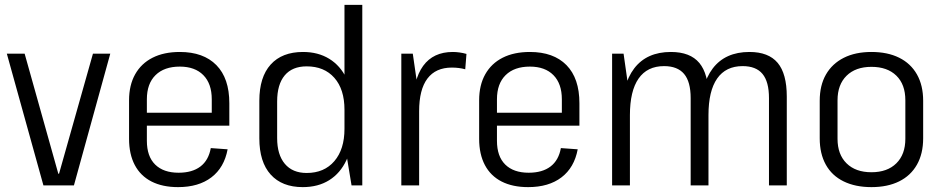

<svg xmlns="http://www.w3.org/2000/svg" viewBox="-20 -760 3865 787"><path d="M8 -540H81L219 -48H222L361 -540H432L283 0H158Z M710 7Q646 7 601 -16Q556 -39 532.5 -83.5Q509 -128 509 -191V-349Q509 -411 534 -455.5Q559 -500 605.5 -523.5Q652 -547 717 -547Q814 -547 867 -493Q920 -439 920 -337V-245H568V-298H860L848 -271V-353Q848 -417 813.5 -452Q779 -487 717 -487Q653 -487 617.5 -452Q582 -417 582 -353V-183Q582 -119 616 -85.5Q650 -52 712 -52Q768 -52 801.5 -77.5Q835 -103 844 -153L913 -148Q899 -73 846.5 -33Q794 7 710 7Z M1221 7Q1136 7 1089.5 -44.5Q1043 -96 1043 -193V-347Q1043 -444 1089.5 -495.5Q1136 -547 1222 -547Q1284 -547 1329.5 -519Q1375 -491 1400 -439Q1425 -387 1425 -315V-229Q1425 -157 1400 -103.5Q1375 -50 1329.5 -21.5Q1284 7 1221 7ZM1237 -51Q1309 -51 1350.5 -99.5Q1392 -148 1392 -232V-310Q1392 -394 1350.5 -441Q1309 -488 1237 -488Q1178 -488 1147 -451Q1116 -414 1116 -344V-194Q1116 -126 1147.5 -88.5Q1179 -51 1237 -51ZM1392 -175V-740H1465V0H1421Z M1625 -540H1672L1698 -360V0H1625ZM1673 -323Q1673 -433 1714.5 -490Q1756 -547 1836 -547Q1849 -547 1863.5 -545Q1878 -543 1892 -539L1887 -476Q1862 -483 1832 -483Q1766 -483 1732 -438Q1698 -393 1698 -304Z M2145 7Q2081 7 2036 -16Q1991 -39 1967.5 -83.5Q1944 -128 1944 -191V-349Q1944 -411 1969 -455.5Q1994 -500 2040.5 -523.5Q2087 -547 2152 -547Q2249 -547 2302 -493Q2355 -439 2355 -337V-245H2003V-298H2295L2283 -271V-353Q2283 -417 2248.5 -452Q2214 -487 2152 -487Q2088 -487 2052.5 -452Q2017 -417 2017 -353V-183Q2017 -119 2051 -85.5Q2085 -52 2147 -52Q2203 -52 2236.5 -77.5Q2270 -103 2279 -153L2348 -148Q2334 -73 2281.5 -33Q2229 7 2145 7Z M3132 -358Q3132 -425 3105.5 -457Q3079 -489 3024 -489Q2955 -489 2919.5 -438Q2884 -387 2884 -288L2850 -221V-282Q2850 -412 2901.5 -479.5Q2953 -547 3052 -547Q3130 -547 3167.5 -502.5Q3205 -458 3205 -364V0H3132ZM2489 -540H2536L2562 -357V0H2489ZM2811 -358Q2811 -425 2784 -457Q2757 -489 2702 -489Q2633 -489 2597.5 -438Q2562 -387 2562 -288L2529 -221L2528 -282Q2528 -412 2579.5 -479.5Q2631 -547 2730 -547Q2809 -547 2846.5 -502Q2884 -457 2884 -364V0H2811Z M3552 7Q3486 7 3438 -16.5Q3390 -40 3365 -85Q3340 -130 3340 -193V-347Q3340 -410 3365.5 -454.5Q3391 -499 3438.5 -523Q3486 -547 3552 -547Q3618 -547 3665.5 -523.5Q3713 -500 3738.5 -455Q3764 -410 3764 -347V-193Q3764 -130 3738.5 -85Q3713 -40 3665.5 -16.5Q3618 7 3552 7ZM3552 -54Q3617 -54 3654 -90.5Q3691 -127 3691 -191V-349Q3691 -414 3654 -450Q3617 -486 3552 -486Q3487 -486 3450 -449.5Q3413 -413 3413 -349V-191Q3413 -127 3450 -90.5Q3487 -54 3552 -54Z"/></svg>

Font: Pathway Extreme SemiCondensed Light
Style: Regular
Weight: 300
Width: 4
Version: Version 1.001;gftools[0.9.26]